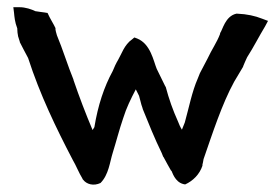

<svg xmlns="http://www.w3.org/2000/svg" viewBox="-20 -506 768 533"><path d="M17 -486 19 -470C20 -460 21 -445 28 -427V-425C28 -417 29 -413 30 -407V-406L35 -390V-389C42 -375 49 -362 58 -345C91 -243 136 -150 182 -62C191 -47 199 -26 209 -10V-9L210 -8C220 6 240 11 259 2C282 -21 285 -57 293 -82C303 -114 311 -146 322 -178C331 -207 343 -231 357 -258L366 -240L370 -225C371 -219 374 -211 376 -205V-204C393 -162 409 -122 429 -81L433 -71L434 -70C441 -57 448 -44 455 -32H456C458 -29 465 -1 489 5L494 6C516 -4 534 -22 542 -46V-49C543 -53 544 -57 545 -64C570 -136 596 -217 630 -279L655 -321V-322C659 -331 661 -337 666 -347C684 -375 699 -405 716 -433L724 -448L708 -454C688 -462 665 -467 639 -468H636C605 -461 598 -423 591 -414V-412C582 -388 568 -369 556 -343L535 -303C532 -296 530 -291 529 -288C513 -252 504 -205 493 -166C491 -161 488 -153 485 -146C483 -150 481 -152 479 -157L474 -169C460 -200 449 -231 440 -265L439 -266L415 -315C406 -337 398 -384 361 -399L353 -402L347 -397C325 -382 317 -355 308 -340C302 -330 297 -319 293 -309C269 -265 252 -214 242 -153L237 -145C218 -190 200 -237 184 -284V-285C169 -321 154 -370 138 -408C136 -414 134 -423 134 -424V-428C128 -441 119 -454 112 -470L78 -475C68 -480 51 -486 34 -486Z"/></svg>

Font: SolarCharger
Style: 950
Weight: 900
Designer: Mew Too
Foundry: Cannot Into Space Fonts/KineticPlasma Fonts
Version: Version 1.100